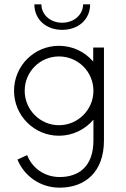

<svg xmlns="http://www.w3.org/2000/svg" viewBox="-20 -615 578 881"><path d="M265.1 -478C338.9 -478 393.6 -524.9 393.6 -595.2H361.3C361.3 -548.3 320.3 -510.7 265.1 -510.7C210.4 -510.7 169.9 -548.3 169.9 -595.2H137.7C137.7 -524.9 192.4 -478 265.1 -478ZM407.7 -397V-332.5C369.6 -377 313.5 -404.8 250.5 -404.8C136.7 -404.8 44.4 -313 44.4 -198.2C44.4 -84.5 136.7 7.8 250.5 7.8C314 7.8 370.6 -21 408.7 -65.9V29.3C408.7 147.5 343.3 197.3 253.4 197.3C184.6 197.3 127.4 156.2 104.5 96.7L60.1 117.2C91.3 193.4 165.5 246.1 253.4 246.1C370.1 246.1 457 174.8 457 29.3V-397ZM250.5 -40.5C163.6 -40.5 93.3 -111.8 93.3 -198.2C93.3 -286.1 163.6 -356 250.5 -356C337.9 -356 408.7 -286.1 408.7 -198.2C408.7 -111.8 337.9 -40.5 250.5 -40.5Z"/></svg>

Font: Now Light
Style: Regular
Weight: 300
Designer: Alfredo Marco Pradil
Foundry: Alfredo Marco Pradil
Version: Version 1.200;hotconv 1.0.109;makeotfexe 2.5.65596